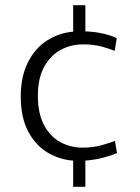

<svg xmlns="http://www.w3.org/2000/svg" viewBox="-20 -709 538 740"><path d="M431 -119Q410 -110 378.5 -101.5Q347 -93 309 -90V11H262V-90Q207 -94 161 -122.5Q115 -151 87.5 -204.5Q60 -258 60 -337Q60 -413 87 -467.5Q114 -522 160 -552Q206 -582 262 -587V-689H309V-588Q343 -587 375 -580Q407 -573 430 -562L422 -513Q401 -522 370 -530Q339 -538 300 -538Q254 -538 214.5 -517Q175 -496 150.5 -452Q126 -408 126 -340Q126 -271 150 -226.5Q174 -182 213 -161Q252 -140 298 -140Q338 -140 370.5 -149Q403 -158 423 -166Z"/></svg>

Font: Murecho Light
Style: Regular
Weight: 300
Designer: Neil Summerour
Foundry: Positype
Version: Version 1.010; ttfautohint (v1.8.3)